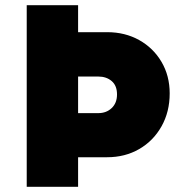

<svg xmlns="http://www.w3.org/2000/svg" viewBox="-20 -720 715 740"><path d="M83 0V-700H281V-596H393Q462 -596 516.5 -565.5Q571 -535 602.5 -481.5Q634 -428 634 -360Q634 -289 602.5 -233Q571 -177 516.5 -145.5Q462 -114 393 -114H281V0ZM281 -284H359Q390 -284 410.5 -303.5Q431 -323 431 -356Q431 -390 410.5 -407.5Q390 -425 359 -425H281Z"/></svg>

Font: Lexend ExtraBold
Style: Regular
Weight: 800
Designer: Bonnie Shaver-Troup, Thomas Jockin
Foundry: Lexend
Version: Version 1.007; ttfautohint (v1.8.3)